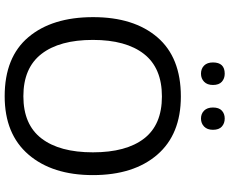

<svg xmlns="http://www.w3.org/2000/svg" viewBox="-98 -850 958 801"><g transform="rotate(90 380.5 -449.0)"><path d="M240 -859Q240 -908 287 -908Q307 -908 320.5 -896Q334 -884 334 -859Q334 -835 320.5 -822Q307 -809 287 -809Q266 -809 253 -822Q240 -835 240 -859ZM428 -859Q428 -884 441 -896Q454 -908 474 -908Q494 -908 507.5 -896Q521 -884 521 -859Q521 -835 507.5 -822Q494 -809 474 -809Q454 -809 441 -822Q428 -835 428 -859ZM710 -358Q710 -189 624.5 -89.5Q539 10 381 10Q218 10 134.5 -89Q51 -188 51 -359Q51 -529 135 -627Q219 -725 382 -725Q540 -725 625 -626.5Q710 -528 710 -358ZM146 -358Q146 -219 204.5 -143.5Q263 -68 381 -68Q499 -68 557 -143.5Q615 -219 615 -358Q615 -497 557.5 -571.5Q500 -646 382 -646Q263 -646 204.5 -571Q146 -496 146 -358Z"/></g></svg>

Font: Advent Sans Logo
Style: Regular
Weight: 400
Designer: Types & Symbols
Foundry: Types & Symbols
Version: Version 1.002